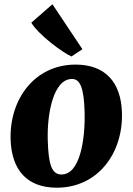

<svg xmlns="http://www.w3.org/2000/svg" viewBox="-20 -871 624 901"><path d="M29.8 -214.4C35.2 -72.3 107.4 9.8 246.6 9.8C438.5 9.8 558.6 -151.4 552.2 -343.3C547.9 -485.4 473.6 -567.9 335 -567.9C143.1 -567.9 23.4 -406.2 29.8 -214.4ZM268.6 -52.2C222.7 -52.2 207.5 -98.6 204.1 -212.4C200.2 -335.9 230 -500.5 317.9 -500.5C356 -500.5 374 -458 377 -345.2C380.4 -217.8 356 -52.2 268.6 -52.2ZM315.4 -606 366.7 -640.1 226.1 -851.1 127 -764.6C158.2 -710 274.9 -623 315.4 -606Z"/></svg>

Font: Merriweather
Style: Heavy Italic
Weight: 900
Italic angle: -7.5°
Designer: Eben Sorkin
Foundry: Eben Sorkin
Version: Version 1.001